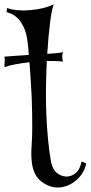

<svg xmlns="http://www.w3.org/2000/svg" viewBox="-55 -836 412 874"><path d="M247.1 -32.2Q269.5 -32.2 289.1 -47.9Q308.6 -63.5 316.4 -100.6L336.9 -92.8Q334 -69.3 318.4 -45.4Q302.7 -21.5 278.3 -4.9Q253.9 11.7 223.1 16.6Q192.4 21.5 160.2 6.8Q125 -9.8 109.4 -36.1Q93.8 -62.5 89.8 -97.2Q85.9 -131.8 88.9 -172.4Q91.8 -212.9 91.8 -256.8Q91.8 -282.2 91.3 -316.9Q90.8 -351.6 89.4 -390.6Q87.9 -429.7 85 -471.2Q82 -512.7 79.1 -552.7Q45.9 -548.8 16.1 -543.5Q-13.7 -538.1 -34.2 -530.3Q-35.2 -539.1 -34.7 -543.9Q-34.2 -548.8 -33.7 -553.2Q-33.2 -557.6 -33.2 -563Q-33.2 -568.4 -35.2 -578.1Q-11.7 -580.1 17.1 -582Q45.9 -584 76.2 -585.9Q75.2 -599.6 74.2 -612.8Q73.2 -626 71.3 -638.7Q66.4 -684.6 53.2 -711.9Q40 -739.3 24.4 -753.9Q8.8 -768.6 -4.9 -773.9Q-18.6 -779.3 -25.4 -781.2L-22.5 -799.8Q-3.9 -792 23.4 -789.6Q50.8 -787.1 80.6 -789.6Q110.4 -792 139.2 -798.8Q168 -805.7 189.5 -816.4Q179.7 -789.1 172.4 -729.5Q165 -669.9 160.2 -590.8Q210.9 -593.8 233.4 -598.6Q228.5 -592.8 228.5 -579.6Q228.5 -566.4 231.4 -555.7Q214.8 -557.6 196.3 -558.1Q177.7 -558.6 158.2 -558.6Q155.3 -502 154.3 -440.4Q153.3 -378.9 155.8 -318.8Q158.2 -258.8 163.6 -201.7Q168.9 -144.5 177.7 -96.7Q185.5 -62.5 205.1 -47.9Q224.6 -33.2 247.1 -32.2Z"/></svg>

Font: Mystery Quest
Style: Regular
Weight: 400
Designer: Squid
Foundry: Font Diner, Inc DBA Sideshow
Version: Version 1.000